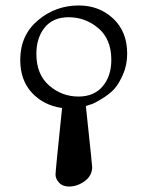

<svg xmlns="http://www.w3.org/2000/svg" viewBox="-20 -619 540 702"><path d="M54 -400Q54 -490 118.5 -544.5Q183 -599 268 -599Q343 -599 394 -551Q445 -503 445 -423Q445 -382 430 -347.5Q415 -313 398.5 -294.5Q382 -276 355 -259.5Q328 -243 319 -239.5Q310 -236 296 -232L294 -231Q296 -210 302 -154.5Q308 -99 312.5 -55Q317 -11 317 -8Q317 23 290 43Q263 63 232 63Q209 63 196 49Q183 35 183 19Q183 6 207 -224Q139 -234 96.5 -280Q54 -326 54 -400ZM113 -422Q113 -347 159.5 -306.5Q206 -266 267 -266Q324 -266 355.5 -303.5Q387 -341 387 -400Q387 -476 339.5 -516Q292 -556 231 -556Q174 -556 143.5 -518.5Q113 -481 113 -422Z"/></svg>

Font: CMU Serif
Style: Roman
Weight: 500
Version: Version 0.7.0